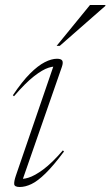

<svg xmlns="http://www.w3.org/2000/svg" viewBox="-20 -738 442 768"><path d="M43.5 -35.5 200 -491.5 214 -470Q199 -475 174.5 -467.2Q150 -459.5 115.8 -432.8Q81.5 -406 36 -353L31.5 -357Q68.5 -412 100.2 -443.8Q132 -475.5 159 -489.2Q186 -503 208 -503Q224.5 -503 229 -495.5Q233.5 -488 227.5 -470.5L65.5 -5L52.5 -24Q67.5 -19.5 93 -27Q118.5 -34.5 153.5 -60.5Q188.5 -86.5 231.5 -136.5L236 -132Q194 -75.5 162.2 -44.5Q130.5 -13.5 105.8 -1.8Q81 10 59 10Q37.5 10 36.8 -1.8Q36 -13.5 43.5 -35.5ZM206.5 -554.5 340 -718H401.5V-714.5L219 -554.5Z"/></svg>

Font: Newsreader 60pt ExtraLight
Style: Italic
Weight: 250
Italic angle: -17°
Designer: Hugues Gentile
Foundry: Production Type
Version: Version 1.003